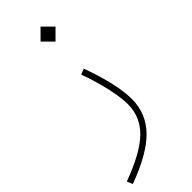

<svg xmlns="http://www.w3.org/2000/svg" viewBox="-338 -573 868 868"><g transform="rotate(-45 96.0 -139.0)"><path d="M117.2 -254.9Q135.3 -205.1 147.2 -160.4Q159.2 -115.7 165.5 -78.1Q171.9 -40.5 171.9 -10.7Q171.9 69.8 113.5 126.7Q55.2 183.6 -78.6 232.9L-67.9 260.3Q73.2 208.5 137.2 143.1Q201.2 77.6 201.2 -14.2Q201.2 -62 187 -124.5Q172.9 -187 144.5 -265.6ZM92.8 -490.2 140.6 -442.4 188.5 -490.2 140.6 -538.1Z"/></g></svg>

Font: Estedad-FD VF
Style: Regular
Weight: 100
Designer: Amin Abedi
Version: Version 7.3